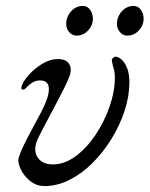

<svg xmlns="http://www.w3.org/2000/svg" viewBox="-20 -613 504 647"><path d="M130 14Q102 14 80.5 -4Q59 -22 49 -44.5Q39 -67 43 -82Q49 -101 61.5 -126.5Q74 -152 89 -179.5Q104 -207 117 -232Q130 -257 136 -273Q148 -304 143.5 -323Q139 -342 115 -342Q100 -342 88.5 -334.5Q77 -327 70 -319Q63 -311 59 -311Q54 -311 52.5 -313.5Q51 -316 53 -323Q58 -339 77 -360.5Q96 -382 122.5 -398Q149 -414 174 -414Q194 -414 204.5 -406.5Q215 -399 217.5 -386.5Q220 -374 215 -358Q208 -339 191.5 -306.5Q175 -274 156 -238.5Q137 -203 121.5 -173.5Q106 -144 102 -131Q93 -100 109 -79.5Q125 -59 158 -59Q198 -59 235.5 -87Q273 -115 302.5 -159.5Q332 -204 349.5 -254.5Q367 -305 367 -350Q367 -370 363 -382.5Q359 -395 357 -408Q356 -413 360.5 -417.5Q365 -422 368 -422Q379 -422 390 -412Q401 -402 408.5 -383Q416 -364 416 -336Q416 -289 400 -240Q384 -191 356 -145.5Q328 -100 292 -64Q256 -28 214.5 -7Q173 14 130 14ZM409 -493Q394 -493 384 -505Q374 -517 374 -532Q374 -548 381.5 -562Q389 -576 401.5 -584.5Q414 -593 430 -593Q446 -593 455 -579.5Q464 -566 464 -550Q464 -528 448 -510.5Q432 -493 409 -493ZM238 -493Q223 -493 213 -505Q203 -517 203 -532Q203 -548 210.5 -562Q218 -576 230.5 -584.5Q243 -593 259 -593Q275 -593 284 -579.5Q293 -566 293 -550Q293 -528 277 -510.5Q261 -493 238 -493Z"/></svg>

Font: EB Garamond
Style: Italic
Weight: 400
Italic angle: -17.2°
Designer: Georg Duffner and Octavio Pardo
Foundry: Georg Duffner
Version: Version 1.001